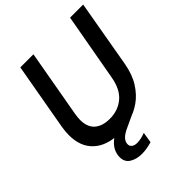

<svg xmlns="http://www.w3.org/2000/svg" viewBox="-246 -836 1171 1171"><g transform="rotate(-45 339.0 -251.0)"><path d="M280 12Q173 12 113 -43Q53 -98 53 -197Q53 -229 59 -265L136 -700H249L172 -265Q170 -252 168.5 -239.5Q167 -227 167 -216Q167 -153 202.5 -122.5Q238 -92 300 -92Q372 -92 422 -134Q472 -176 487 -265L565 -700H678L602 -265Q588 -186 554 -132.5Q520 -79 475 -47.5Q430 -16 379 -2Q328 12 280 12ZM289 198Q242 198 209.5 178Q177 158 177 116Q177 86 191.5 59Q206 32 240.5 6.5Q275 -19 335 -43L388 -64L404 -10L346 17Q302 36 284.5 54.5Q267 73 267 94Q267 111 280 120.5Q293 130 315 130Q346 130 386 115L375 184Q355 190 332.5 194Q310 198 289 198Z"/></g></svg>

Font: Rethink Sans SemiBold
Style: Italic
Weight: 600
Italic angle: -10°
Designer: The Rethink Sans project authors (Hans Thiessen). DM Sans designed by Colophon Foundry.
Foundry: Rethink Communications LLC
Version: Version 1.001